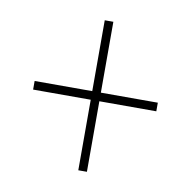

<svg xmlns="http://www.w3.org/2000/svg" viewBox="-59 -612 569 571"><g transform="rotate(10 225.5 -326.5)"><path d="M213 -313H39V-339H213V-553H239V-339H411V-313H239V-100H213Z"/></g></svg>

Font: Noto Sans Telugu Condensed Thin
Style: Regular
Weight: 100
Width: 3
Designer: Jelle Bosma - Monotype Design Team
Foundry: Monotype Imaging Inc.
Version: Version 2.005; ttfautohint (v1.8.4.7-5d5b)